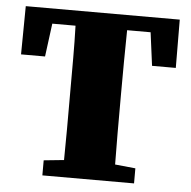

<svg xmlns="http://www.w3.org/2000/svg" viewBox="-49 -701 744 749"><g transform="rotate(5 323.0 -326.0)"><path d="M20 -463 22 -652H625L626 -463H533L516 -593H424Q423 -532 422.5 -469Q422 -406 422 -342V-311Q422 -250 422 -189Q422 -128 423 -67L503 -59V0H144V-59L223 -67Q224 -127 224 -188Q224 -249 224 -310V-342Q224 -404 224 -467Q224 -530 222 -593H131L114 -463Z"/></g></svg>

Font: Source Serif 4 Black
Style: Regular
Weight: 900
Designer: Frank Grießhammer
Foundry: Adobe
Version: Version 4.005;hotconv 1.1.0;makeotfexe 2.6.0